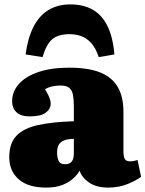

<svg xmlns="http://www.w3.org/2000/svg" viewBox="-20 -837 660 871"><path d="M189 14Q108 14 65 -23.5Q22 -61 22 -124Q22 -188 55.5 -222Q89 -256 154 -270Q219 -284 315 -287V-352Q315 -385 311 -406.5Q307 -428 294 -438.5Q281 -449 254 -449Q235 -449 217 -445Q199 -441 184 -432Q193 -418 199 -405.5Q205 -393 207.5 -384Q210 -375 210 -367Q210 -342 187 -325.5Q164 -309 115 -309Q74 -309 54.5 -328Q35 -347 35 -377Q35 -422 66 -456.5Q97 -491 155 -510.5Q213 -530 294 -530Q380 -530 434 -508.5Q488 -487 514 -442.5Q540 -398 540 -330V-150Q540 -127 546 -116Q552 -105 571 -105Q580 -105 588.5 -107Q597 -109 604 -111L620 -35Q598 -18 558.5 -2Q519 14 471 14Q417 14 384 -9Q351 -32 341 -63Q333 -47 314 -29Q295 -11 264.5 1.5Q234 14 189 14ZM274 -92Q288 -92 297 -97Q306 -102 310.5 -113Q315 -124 315 -140V-207Q289 -207 272 -200.5Q255 -194 247 -181Q239 -168 239 -145Q239 -122 246 -107Q253 -92 274 -92ZM299 -817Q358 -817 400 -793.5Q442 -770 467 -720Q492 -670 499 -590L428 -578Q414 -620 393 -642.5Q372 -665 347.5 -673.5Q323 -682 296 -682Q244 -682 217 -659Q190 -636 173 -578L96 -590Q106 -664 131.5 -714.5Q157 -765 199 -791Q241 -817 299 -817Z"/></svg>

Font: Literata Black
Style: Regular
Weight: 900
Designer: Latin by Veronika Burian and Jose Scaglione. Greek by Irene Vlachou. Cyrillic by Vera Evstafieva.
Foundry: TypeTogether
Version: Version 3.103;gftools[0.9.29]